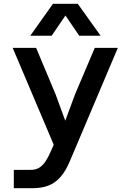

<svg xmlns="http://www.w3.org/2000/svg" viewBox="-20 -805 690 1015"><path d="M274 -306 325 -167 377 -307 481 -552H603L351 43Q328 99 299.5 131Q271 163 235 176.5Q199 190 152 190H53V93H142Q169 93 187.5 81.5Q206 70 221 47.5Q236 25 250 -8L264 -40L47 -552H171ZM140 -616 260 -785H391L512 -616H399L326 -723L253 -616Z"/></svg>

Font: Azeret Mono Medium
Style: Regular
Weight: 500
Designer: Martin Vácha
Foundry: Displaay
Version: Version 1.002